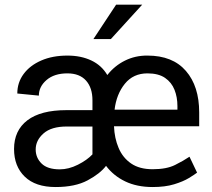

<svg xmlns="http://www.w3.org/2000/svg" viewBox="-20 -770 885 801"><path d="M616.7 10.3Q551.3 10.3 502.4 -13.2Q453.6 -36.6 422.4 -78.1Q397.5 -45.4 345.5 -17.6Q293.5 10.3 211.9 10.3Q127.9 10.3 83.3 -33Q38.6 -76.2 38.6 -148.4Q38.6 -225.6 94.2 -268.1Q149.9 -310.5 257.3 -310.5H365.7V-351.6Q365.7 -403.8 338.9 -433.8Q312 -463.9 261.2 -463.9Q206.5 -463.9 174.3 -436.3Q142.1 -408.7 142.1 -371.1L52.2 -379.9Q52.2 -425.8 78.6 -461.4Q105 -497.1 152.1 -517.6Q199.2 -538.1 261.2 -538.1Q317.9 -538.1 360.8 -517.8Q403.8 -497.6 427.7 -457Q458 -495.6 501.2 -517.1Q544.4 -538.6 595.2 -538.1Q700.2 -538.1 755.6 -474.1Q811 -410.2 811 -300.8V-243.2H455.6Q457.5 -193.4 474.9 -152.6Q492.2 -111.8 527.1 -87.9Q562 -64 616.7 -64Q674.8 -64 710.4 -81.8Q746.1 -99.6 770.5 -116.2L802.2 -49.8Q791.5 -41.5 767.8 -27.1Q744.1 -12.7 706.5 -1.2Q668.9 10.3 616.7 10.3ZM595.2 -463.9Q536.1 -463.9 501 -420.7Q465.8 -377.4 458 -312.5H720.2V-327.6Q720.2 -364.7 708 -395.5Q695.8 -426.3 668.5 -445.1Q641.1 -463.9 595.2 -463.9ZM229.5 -63.5Q266.6 -63.5 304.9 -82.8Q343.3 -102.1 365.7 -126V-242.2H258.3Q194.3 -242.2 161.6 -213.4Q128.9 -184.6 128.9 -146.5Q128.9 -111.8 153.6 -87.6Q178.2 -63.5 229.5 -63.5ZM369.6 -606.9 464.4 -750.5H573.2L442.4 -606.9Z"/></svg>

Font: Vazirmatn FD
Style: Regular
Weight: 400
Designer: Saber Rastikerdar
Foundry: Saber Rastikerdar
Version: Version 33.001